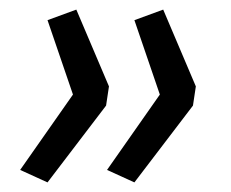

<svg xmlns="http://www.w3.org/2000/svg" viewBox="-20 -466 481 400"><path d="M79 -86 22 -112 132 -269 79 -424 139 -446 207 -286 201 -246ZM260 -86 203 -112 313 -269 260 -424 320 -446 388 -286 382 -246Z"/></svg>

Font: Nunito Sans 12pt ExtraLight 12pt
Style: Italic
Weight: 400
Italic angle: -9°
Version: Version 3.101;gftools[0.9.27]